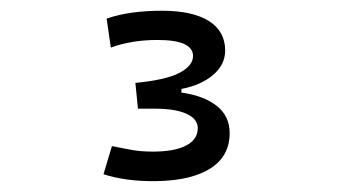

<svg xmlns="http://www.w3.org/2000/svg" viewBox="-20 -723 626 356"><path d="M270.5 -387.2Q241.2 -386.7 216.3 -390.1Q191.4 -393.6 171.9 -399.9L187.5 -452.1Q202.1 -449.2 220.9 -445.6Q239.7 -441.9 263.7 -441.9Q303.2 -441.9 325 -453.1Q346.7 -464.4 346.7 -485.4Q346.7 -502.4 325.9 -512Q305.2 -521.5 267.1 -521.5H235.8L231 -569.3Q287.6 -574.7 312.7 -587.9Q337.9 -601.1 337.9 -619.1Q337.9 -648.9 272 -648.9Q224.1 -648.9 185.5 -634.8L177.7 -688.5Q200.2 -696.3 226.1 -699.7Q252 -703.1 280.3 -703.1Q336.9 -703.1 367.2 -684.1Q397.5 -665 397.5 -629.4Q397.5 -603 375 -584Q352.5 -564.9 316.4 -558.1V-551.3Q356.9 -545.9 381.3 -527.1Q405.8 -508.3 405.8 -476.1Q405.8 -433.6 370.4 -410.9Q335 -388.2 270.5 -387.2Z"/></svg>

Font: Caskaydia Cove Light
Style: Regular
Weight: 300
Monospace: yes
Designer: Aaron Bell
Foundry: Saja Typeworks
Version: Version 4.300; ttfautohint (v1.8.3)